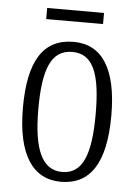

<svg xmlns="http://www.w3.org/2000/svg" viewBox="-50 -708 540 757"><g transform="rotate(5 219.5 -329.0)"><path d="M106 -624H331V-668H106ZM219 10C334 10 395 -77 395 -268C395 -453 334 -544 222 -544C102 -544 45 -454 45 -268C45 -79 110 10 219 10ZM221 -29C140 -29 106 -111 106 -268C106 -425 136 -504 220 -504C304 -504 333 -425 333 -268C333 -112 304 -29 221 -29Z"/></g></svg>

Font: Noto Serif Armenian ExtraCondensed Light
Style: Regular
Weight: 300
Width: 2
Designer: Monotype Design Team
Foundry: Monotype Imaging Inc.
Version: Version 2.008